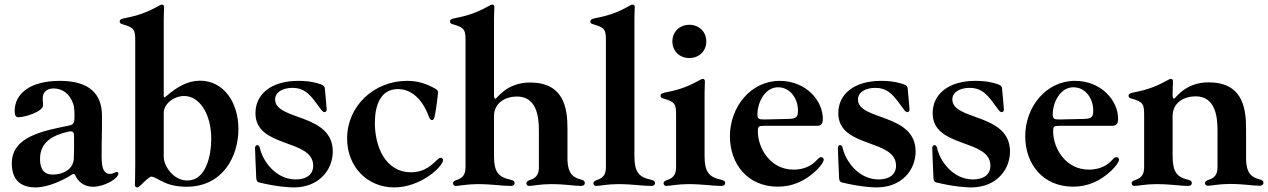

<svg xmlns="http://www.w3.org/2000/svg" viewBox="-20 -794 5470 828"><path d="M133.5 14.2C188.9 14.2 256 -18.8 290.5 -41.2C293.3 -43 295.5 -44 297.6 -44C300.8 -44 302.9 -41.5 304.7 -37.6C317.5 -9.6 343.4 11.4 380.7 11.4C431.5 11.4 490.4 -24.1 490.4 -45.5C490.4 -49 488.6 -52.6 483.3 -52.6C478.7 -52.6 468.4 -44 454.5 -44C429.7 -44 418.7 -64.6 418.3 -114.3C418 -206 420.5 -223.4 419.7 -296.5C419 -388.1 366.5 -446 235.8 -445.3C111.2 -444.6 43.3 -391 43.3 -316.1C43.3 -295.1 48.3 -288.4 60.4 -288.4C84.5 -288.4 165.8 -311.4 165.8 -340.6C165.5 -348.7 164.1 -361.9 164.4 -371.4C164.4 -392.8 177.9 -412.6 210.9 -412.6C248.2 -412.6 280.9 -390.3 295.5 -346.6C301.8 -328.5 301.8 -300.1 300.8 -279.8C300.1 -262.8 294.4 -256 277.7 -252.5C165.1 -229.4 30.9 -205.3 30.9 -89.5C30.9 -22 65 14.2 133.5 14.2ZM152.7 -109.4C152.7 -180.8 207 -211.3 276.3 -226.6C293 -229.8 299 -225.1 299.4 -208.1C300.1 -175.8 299.4 -143.1 298.3 -110.8C296.5 -61.1 248.6 -41.2 207.4 -41.2C157.7 -41.2 152.7 -81.7 152.7 -109.4Z M563.2 -615.1V-81.7C563.2 -28.4 561.8 -8.9 561.8 2.5C561.8 8.2 564.3 14.2 571 14.2C576 14.2 580.6 10.7 587 4.6C607.6 -15.3 624.6 -32.3 632.5 -32.3C644.5 -32.3 666.5 -16.7 686.1 -8.5C710.2 3.6 745.7 11.4 784.1 11.4C941.4 11.4 1008.2 -120 1008.2 -237.6C1008.2 -351.6 945.3 -446 842.7 -446C789.1 -446 743.6 -419 699.2 -381L694.6 -377.1C688.9 -373.2 687.1 -373.2 686.1 -378.6V-711.6C686.1 -730.1 687.5 -752.1 687.5 -762.8C687.5 -770.6 684.3 -774.1 678.6 -774.1C674.7 -774.1 672.2 -773.1 667.6 -770.2C625.7 -747.2 587.4 -729 522 -716.6C505.7 -713.4 496.1 -710.6 496.1 -701.3C496.1 -693.9 501.4 -691.1 512.1 -688.2C561.4 -674.7 563.2 -661.9 563.2 -615.1ZM686.1 -116.8V-307.5C686.1 -346.6 730.5 -380 774.1 -380C839.8 -380 891 -303.6 891 -195.3C891 -123.2 868.3 -15.6 788.4 -15.6C724.4 -15.6 686.1 -82 686.1 -116.8Z M1353 -433.9C1323.9 -442.5 1297.9 -445.3 1266 -445.3C1150.9 -445.3 1080.6 -388.8 1081.7 -304C1083.5 -154.1 1330.6 -196.4 1330.6 -79.5C1330.6 -38.4 1297.9 -20.2 1255.7 -20.2C1169 -20.2 1113.6 -99.1 1100.9 -154.8C1099.1 -162.3 1096.2 -168.3 1089.5 -168.3C1081.7 -168.3 1079.9 -160.5 1079.9 -154.1C1079.9 -143.5 1083.1 -67.5 1085.2 -24.5C1085.9 -12.1 1091.6 -8.5 1099.4 -6.7C1172.9 11 1225.5 14.2 1247.2 14.2C1356.9 14.2 1415.1 -62.9 1415.1 -140.3C1415.1 -307.2 1166.5 -272.7 1166.5 -365.1C1166.5 -396.3 1198.5 -415.1 1241.5 -415.1C1287.3 -415.1 1312.1 -392.8 1343.4 -350.1C1365.4 -320.7 1370.7 -310.4 1379.3 -310.4C1383.2 -310.4 1388.8 -312.5 1388.8 -322.1C1388.8 -328.8 1384.2 -373.2 1381 -411.9C1380 -424.7 1369.7 -429 1353 -433.9Z M1679.7 14.2C1795.8 14.2 1890.6 -76.7 1890.6 -103.7C1890.6 -111.9 1882.5 -113.6 1879.6 -113.6C1875.7 -113.6 1871.1 -109.7 1865.4 -104.8C1846.6 -87.7 1814.6 -51.1 1753.2 -51.1C1639.9 -51.1 1596.6 -164.8 1596.6 -263.8C1596.6 -340.2 1621.4 -409.1 1694.6 -409.8C1756.7 -410.5 1803.6 -362.2 1829.5 -290.8C1832 -283.7 1836.6 -276.3 1843.4 -276.3C1847.7 -276.3 1851.9 -279.8 1854.4 -290.5C1861.5 -326 1869 -387.8 1869 -394.9C1869 -404.8 1862.9 -408 1857.6 -411.2C1817.5 -434.3 1780.5 -445.3 1735.4 -445.3C1593.4 -445.3 1476.9 -337.4 1476.9 -196.7C1476.9 -73.9 1565.3 14.2 1679.7 14.2Z M1946.4 7.8C1959.2 7.8 1995.4 0 2039.4 0C2103 0 2143.8 7.8 2182.2 7.8C2189.3 7.8 2199.2 6 2199.2 -5C2199.2 -12.4 2194.6 -16 2182.2 -18.8C2129.3 -30.2 2110.4 -52.6 2110.4 -120.7V-292.6C2110.4 -353 2162.6 -377.8 2209.2 -377.8C2291.5 -377.8 2304.3 -296.9 2304 -230.8V-75.3C2304 -52.9 2300.8 -28.4 2265.6 -17.8C2253.9 -13.8 2250 -9.6 2250 -3.6C2250 3.6 2255.3 7.8 2262.8 7.8C2275.6 7.8 2311.8 0 2355.8 0C2419.4 0 2456.3 7.8 2484.4 7.8C2491.5 7.8 2502.1 6 2502.1 -5C2502.1 -12.8 2497.5 -16.7 2485.1 -19.9C2449.2 -29.1 2430 -46.5 2427.2 -102.3V-237.9C2427.6 -331.7 2409.8 -438.2 2265.6 -438.2C2163.7 -438.2 2122.5 -367.9 2116.8 -367.9C2112.2 -367.9 2110.8 -371.4 2110.4 -384.2C2110.4 -389.6 2110.4 -396.7 2110.4 -405.5V-711.6C2110.4 -730.1 2111.9 -752.1 2111.9 -762.8C2111.9 -770.6 2108.7 -774.1 2103 -774.1C2099.1 -774.1 2096.6 -773.1 2092 -770.2C2050.1 -747.2 2011.7 -729 1946.4 -716.6C1930 -713.4 1920.5 -710.6 1920.5 -701.3C1920.5 -693.9 1925.8 -691.1 1936.4 -688.2C1985.8 -674.7 1987.6 -661.9 1987.6 -615.1V-75.3C1987.6 -52.9 1984.4 -28.4 1949.2 -17.8C1937.5 -13.8 1933.6 -9.6 1933.6 -3.6C1933.6 3.6 1938.9 7.8 1946.4 7.8Z M2551.8 7.8C2564.6 7.8 2600.9 0 2644.9 0C2708.5 0 2749.3 7.8 2787.6 7.8C2794.7 7.8 2804.7 6 2804.7 -5C2804.7 -12.4 2800.1 -16 2787.6 -18.8C2734.7 -30.2 2715.9 -52.6 2715.9 -120.7V-711.6C2715.9 -730.1 2717.3 -752.1 2717.3 -762.8C2717.3 -770.6 2714.1 -774.1 2708.5 -774.1C2704.5 -774.1 2702.1 -773.1 2697.4 -770.2C2655.5 -747.2 2617.2 -729 2551.8 -716.6C2535.5 -713.4 2525.9 -710.6 2525.9 -701.3C2525.9 -693.9 2531.2 -691.1 2541.9 -688.2C2591.3 -674.7 2593 -661.9 2593 -615.1V-75.3C2593 -52.9 2589.8 -28.4 2554.7 -17.8C2543 -13.8 2539.1 -9.6 2539.1 -3.6C2539.1 3.6 2544.4 7.8 2551.8 7.8Z M2854.4 7.8C2867.2 7.8 2903.4 0 2947.4 0C3011 0 3051.8 7.8 3090.2 7.8C3097.3 7.8 3107.2 6 3107.2 -5C3107.2 -12.4 3102.6 -16 3090.2 -18.8C3037.3 -30.2 3018.5 -52.6 3018.5 -120.7V-391.3C3018.5 -409.8 3019.9 -431.8 3019.9 -442.5C3019.9 -450.3 3016.7 -453.8 3011 -453.8C3007.1 -453.8 3004.6 -452.8 3000 -449.9C2958.1 -426.8 2919.7 -408.7 2854.4 -396.3C2838.1 -393.1 2828.5 -390.3 2828.5 -381C2828.5 -373.6 2833.8 -370.7 2844.5 -367.9C2893.8 -354.4 2895.6 -341.6 2895.6 -294.7V-75.3C2895.6 -52.9 2892.4 -28.4 2857.2 -17.8C2845.5 -13.8 2841.6 -9.6 2841.6 -3.6C2841.6 3.6 2846.9 7.8 2854.4 7.8ZM2879.6 -615.4C2879.6 -572.8 2911.6 -543.7 2952.8 -543.7C2994 -543.7 3025.9 -572.8 3025.9 -615.4C3025.9 -657.7 2994 -687.1 2952.8 -687.1C2911.6 -687.1 2879.6 -657.7 2879.6 -615.4Z M3334.5 11C3397.7 11 3450.6 -13.1 3497.9 -56.8C3517.4 -75.3 3532.3 -95.2 3532.3 -105.8C3532.3 -111.5 3528.1 -116.1 3520.6 -116.1C3511 -116.1 3506.7 -106.9 3494.7 -95.9C3467.7 -71 3433.9 -62.5 3402 -62.5C3302.2 -62.5 3248.2 -154.8 3248.2 -227.6C3248.2 -247.9 3251.1 -251.4 3274.9 -251.4H3502.5C3522 -251.4 3528.4 -261 3528.4 -282.3C3528.4 -359.7 3456.3 -445.3 3342.3 -445.3C3217.7 -445.3 3127.8 -332.7 3127.8 -206.7C3127.8 -85.6 3204.9 11 3334.5 11ZM3246.4 -300.1C3246.4 -351.9 3278.4 -417.6 3335.6 -417.6C3387.1 -417.6 3421.2 -370 3421.2 -317.1C3421.2 -289.1 3413.7 -282.3 3382.5 -281.2C3349.4 -280.2 3291.9 -278.8 3277 -278.8C3252.1 -278.4 3246.4 -282 3246.4 -300.1Z M3866.5 -433.9C3837.4 -442.5 3811.4 -445.3 3779.5 -445.3C3664.4 -445.3 3594.1 -388.8 3595.2 -304C3596.9 -154.1 3844.1 -196.4 3844.1 -79.5C3844.1 -38.4 3811.4 -20.2 3769.2 -20.2C3682.5 -20.2 3627.1 -99.1 3614.3 -154.8C3612.6 -162.3 3609.7 -168.3 3603 -168.3C3595.2 -168.3 3593.4 -160.5 3593.4 -154.1C3593.4 -143.5 3596.6 -67.5 3598.7 -24.5C3599.4 -12.1 3605.1 -8.5 3612.9 -6.7C3686.4 11 3739 14.2 3760.7 14.2C3870.4 14.2 3928.6 -62.9 3928.6 -140.3C3928.6 -307.2 3680 -272.7 3680 -365.1C3680 -396.3 3712 -415.1 3755 -415.1C3800.8 -415.1 3825.6 -392.8 3856.9 -350.1C3878.9 -320.7 3884.2 -310.4 3892.8 -310.4C3896.7 -310.4 3902.3 -312.5 3902.3 -322.1C3902.3 -328.8 3897.7 -373.2 3894.5 -411.9C3893.5 -424.7 3883.2 -429 3866.5 -433.9Z M4273.4 -433.9C4244.3 -442.5 4218.4 -445.3 4186.4 -445.3C4071.4 -445.3 4001.1 -388.8 4002.1 -304C4003.9 -154.1 4251.1 -196.4 4251.1 -79.5C4251.1 -38.4 4218.4 -20.2 4176.1 -20.2C4089.5 -20.2 4034.1 -99.1 4021.3 -154.8C4019.5 -162.3 4016.7 -168.3 4009.9 -168.3C4002.1 -168.3 4000.4 -160.5 4000.4 -154.1C4000.4 -143.5 4003.6 -67.5 4005.7 -24.5C4006.4 -12.1 4012.1 -8.5 4019.9 -6.7C4093.4 11 4146 14.2 4167.6 14.2C4277.3 14.2 4335.6 -62.9 4335.6 -140.3C4335.6 -307.2 4087 -272.7 4087 -365.1C4087 -396.3 4119 -415.1 4161.9 -415.1C4207.7 -415.1 4232.6 -392.8 4263.8 -350.1C4285.9 -320.7 4291.2 -310.4 4299.7 -310.4C4303.6 -310.4 4309.3 -312.5 4309.3 -322.1C4309.3 -328.8 4304.7 -373.2 4301.5 -411.9C4300.4 -424.7 4290.1 -429 4273.4 -433.9Z M4608 11C4671.2 11 4724.1 -13.1 4771.3 -56.8C4790.8 -75.3 4805.8 -95.2 4805.8 -105.8C4805.8 -111.5 4801.5 -116.1 4794 -116.1C4784.4 -116.1 4780.2 -106.9 4768.1 -95.9C4741.1 -71 4707.4 -62.5 4675.4 -62.5C4575.6 -62.5 4521.7 -154.8 4521.7 -227.6C4521.7 -247.9 4524.5 -251.4 4548.3 -251.4H4775.9C4795.5 -251.4 4801.8 -261 4801.8 -282.3C4801.8 -359.7 4729.8 -445.3 4615.8 -445.3C4491.1 -445.3 4401.3 -332.7 4401.3 -206.7C4401.3 -85.6 4478.3 11 4608 11ZM4519.9 -300.1C4519.9 -351.9 4551.8 -417.6 4609 -417.6C4660.5 -417.6 4694.6 -370 4694.6 -317.1C4694.6 -289.1 4687.1 -282.3 4655.9 -281.2C4622.9 -280.2 4565.3 -278.8 4550.4 -278.8C4525.6 -278.4 4519.9 -282 4519.9 -300.1Z M4872.9 7.8C4885.7 7.8 4921.9 0 4965.9 0C5029.5 0 5070.7 7.8 5102.6 7.8C5109.7 7.8 5119.7 6 5119.7 -5C5119.7 -12.4 5115.1 -16 5102.6 -19.2C5056.1 -30.2 5036.9 -52.6 5036.9 -120.7V-293.3C5036.9 -353.7 5089.1 -378.6 5135.7 -378.6C5218 -378.6 5230.8 -297.6 5230.5 -231.5V-76C5230.5 -53.6 5227.3 -29.1 5192.1 -18.5C5180.4 -14.6 5176.5 -10.3 5176.5 -4.3C5176.5 2.8 5181.8 7.1 5189.3 7.1C5202.1 7.1 5238.3 -0.7 5282.3 -0.7C5345.9 -0.7 5382.8 7.1 5410.9 7.1C5418 7.1 5428.6 5.3 5428.6 -5.7C5428.6 -13.5 5424 -17.4 5411.6 -20.6C5375.7 -29.8 5356.5 -47.2 5353.7 -103V-238.6C5354 -332.4 5336.3 -438.9 5192.1 -438.9C5090.2 -438.9 5049 -368.6 5043.3 -368.6C5038.7 -368.6 5037.3 -372.2 5036.9 -384.9C5036.9 -387.1 5036.9 -388.8 5036.9 -391.3V-406.2V-391.3C5036.9 -409.8 5038.4 -431.8 5038.4 -442.5C5038.4 -450.3 5035.2 -453.8 5029.5 -453.8C5025.6 -453.8 5023.1 -452.8 5018.5 -449.9C4976.6 -426.8 4938.2 -408.7 4872.9 -396.3C4856.5 -393.1 4846.9 -390.3 4846.9 -381C4846.9 -373.6 4852.3 -370.7 4862.9 -367.9C4912.3 -354.4 4914.1 -341.6 4914.1 -294.7V-75.3C4914.1 -52.9 4910.9 -28.4 4875.7 -17.8C4864 -13.8 4860.1 -9.6 4860.1 -3.6C4860.1 3.6 4865.4 7.8 4872.9 7.8Z"/></svg>

Font: Margiela Serif Semibold
Style: Regular
Weight: 600
Designer: Andreas Faust, Stefan Endress
Version: Version 1.002;FEAKit 1.0